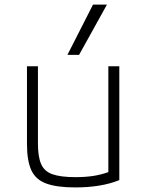

<svg xmlns="http://www.w3.org/2000/svg" viewBox="-20 -810 640 840"><path d="M309 10Q229 10 182.5 -7Q136 -24 117 -65.5Q98 -107 98 -180V-520H146V-182Q146 -124 160 -92Q174 -60 210 -47.5Q246 -35 310 -35Q352 -35 386 -40Q420 -45 454 -57V-520H502V-22Q423 10 309 10ZM326 -570H275L387 -790H448Z"/></svg>

Font: M PLUS Code Latin 60 Light
Style: Regular
Weight: 300
Width: 7
Monospace: yes
Designer: Coji Morishita
Foundry: UNDERFOREST DESIGN
Version: Version 1.005; ttfautohint (v1.8.3)